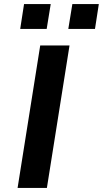

<svg xmlns="http://www.w3.org/2000/svg" viewBox="-20 -930 509 950"><path d="M67 0 179 -705H324L212 0ZM318 -787 338 -910H469L450 -787ZM80 -787 99 -910H231L211 -787Z"/></svg>

Font: Nunito Sans 7pt SemiExpanded
Style: Bold Italic
Weight: 700
Width: 6
Italic angle: -9°
Designer: Vernon Adams
Foundry: Vernon Adams
Version: Version 3.101;gftools[0.9.27]